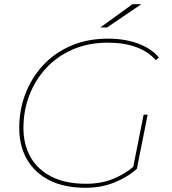

<svg xmlns="http://www.w3.org/2000/svg" viewBox="-20 -886 814 909"><path d="M386 3Q284 3 214 -32.5Q144 -68 107.5 -132Q71 -196 71 -280Q71 -364 99.5 -440Q128 -516 182.5 -575.5Q237 -635 315 -669Q393 -703 492 -703Q572 -703 634.5 -679.5Q697 -656 732 -614L718 -601Q682 -642 624.5 -663Q567 -684 490 -684Q399 -684 325 -652Q251 -620 199 -564Q147 -508 119 -435Q91 -362 91 -280Q91 -202 124.5 -142.5Q158 -83 224 -49.5Q290 -16 388 -16Q459 -16 515.5 -39Q572 -62 618 -102L628 -87Q584 -47 521.5 -22Q459 3 386 3ZM609 -87 660 -343H679L628 -87ZM455 -756 607 -866H649L487 -756Z"/></svg>

Font: Montserrat Thin Thin
Style: Italic
Weight: 250
Italic angle: -11.3°
Version: Version 9.000